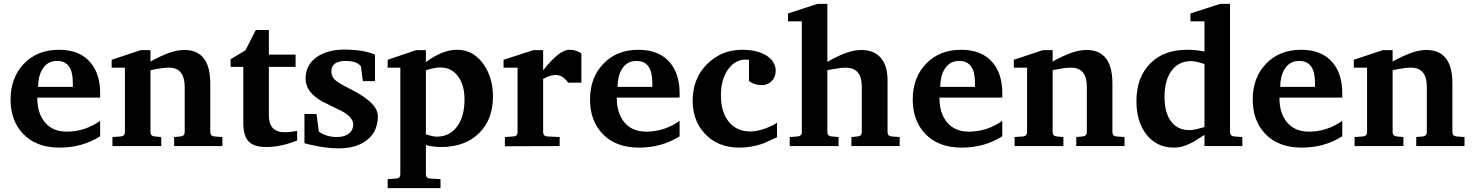

<svg xmlns="http://www.w3.org/2000/svg" viewBox="-20 -760 7667 999"><path d="M501 -51Q409 8 290 8Q167 8 99 -65Q35 -133 35 -242Q35 -356 104.5 -428.5Q174 -501 287 -501Q397 -501 453 -432Q501 -373 501 -276V-252H174Q174 -170 214.5 -122.5Q255 -75 327 -75Q421 -75 501 -131ZM359 -308V-330Q359 -443 277 -443Q226 -443 200 -399Q179 -364 178 -308Z M1137 0H886V-47L919 -50Q941 -52 941 -73V-308Q941 -408 859 -408Q830 -408 794.5 -401Q759 -394 762 -394Q762 -394 763 -395V-73Q763 -52 785 -50L819 -47V0H565V-47L608 -50Q630 -52 630 -73V-408H561V-449L712 -499H763V-439Q768 -444 814 -466Q886 -500 939 -500Q1074 -500 1074 -326V-73Q1074 -52 1096 -50L1137 -47Z M1526 -29Q1441 5 1366 5Q1301 5 1273.5 -24.5Q1246 -54 1246 -118V-412H1180V-452L1257 -498L1311 -604H1379V-476H1518V-412H1379V-159Q1379 -72 1461 -72Q1491 -72 1526 -79Z M1946 -156Q1946 -69 1881 -25Q1827 12 1742 12Q1682 12 1614 -3Q1570 -12 1564 -15V-167H1627L1639 -75Q1679 -47 1732 -47Q1777 -47 1801 -70Q1818 -88 1818 -111Q1818 -149 1762 -180Q1710 -206 1657 -232Q1570 -280 1570 -351Q1570 -421 1626 -461.5Q1682 -502 1771 -502Q1870 -502 1931 -476V-338H1868L1858 -415Q1836 -443 1779 -443Q1704 -443 1704 -388Q1704 -360 1728 -340Q1746 -325 1808 -294Q1946 -224 1946 -156Z M2545 -258Q2545 -137 2471.5 -66Q2398 5 2275 5Q2237 5 2196 -5V146Q2196 168 2218 169L2272 172V219H1997V172L2041 169Q2063 168 2063 146V-408H1997V-449L2145 -499H2196V-437Q2282 -501 2358 -501Q2444 -501 2497 -424Q2545 -355 2545 -258ZM2397 -243Q2397 -314 2366 -359Q2332 -409 2271 -409Q2239 -409 2196 -394V-61Q2233 -49 2252 -49Q2321 -49 2360 -104Q2397 -156 2397 -243Z M3005 -330H2936Q2908 -370 2871 -370Q2852 -370 2827.5 -359.5Q2803 -349 2804 -349Q2804 -350 2806 -352V-73Q2806 -51 2828 -50L2892 -47V0L2607 1V-47L2651 -50Q2673 -51 2673 -73V-408H2600V-449L2755 -499H2806V-394Q2890 -501 2942 -501Q2978 -501 3005 -482Z M3516 -51Q3424 8 3305 8Q3182 8 3114 -65Q3050 -133 3050 -242Q3050 -356 3119.5 -428.5Q3189 -501 3302 -501Q3412 -501 3468 -432Q3516 -373 3516 -276V-252H3189Q3189 -170 3229.5 -122.5Q3270 -75 3342 -75Q3436 -75 3516 -131ZM3374 -308V-330Q3374 -443 3292 -443Q3241 -443 3215 -399Q3194 -364 3193 -308Z M4023 -46Q3955 -15 3950 -13Q3891 8 3827 8Q3714 8 3647 -65Q3584 -132 3584 -236Q3584 -352 3659 -426.5Q3734 -501 3842 -501Q3921 -501 3968.5 -470.5Q4016 -440 4016 -391Q4016 -358 3994.5 -337.5Q3973 -317 3944 -317Q3906 -317 3877 -338V-449Q3869 -450 3858 -450Q3808 -450 3772 -404Q3731 -351 3731 -264Q3731 -177 3772 -126.5Q3813 -76 3883 -76Q3923 -76 3971 -95Q4009 -110 4023 -122Z M4661 0H4410V-47L4442 -50Q4464 -52 4464 -73V-309Q4464 -408 4380 -408Q4357 -408 4314 -400Q4300 -397 4285 -395V-73Q4285 -52 4307 -50L4343 -47V0H4089V-47L4130 -50Q4152 -52 4152 -73V-649H4080V-690L4234 -740H4285V-438Q4391 -500 4461 -500Q4539 -500 4574 -444Q4598 -404 4598 -343V-73Q4598 -52 4619 -50L4661 -47Z M5195 -51Q5103 8 4984 8Q4861 8 4793 -65Q4729 -133 4729 -242Q4729 -356 4798.5 -428.5Q4868 -501 4981 -501Q5091 -501 5147 -432Q5195 -373 5195 -276V-252H4868Q4868 -170 4908.5 -122.5Q4949 -75 5021 -75Q5115 -75 5195 -131ZM5053 -308V-330Q5053 -443 4971 -443Q4920 -443 4894 -399Q4873 -364 4872 -308Z M5831 0H5580V-47L5613 -50Q5635 -52 5635 -73V-308Q5635 -408 5553 -408Q5524 -408 5488.5 -401Q5453 -394 5456 -394Q5456 -394 5457 -395V-73Q5457 -52 5479 -50L5513 -47V0H5259V-47L5302 -50Q5324 -52 5324 -73V-408H5255V-449L5406 -499H5457V-439Q5462 -444 5508 -466Q5580 -500 5633 -500Q5768 -500 5768 -326V-73Q5768 -52 5790 -50L5831 -47Z M6444 0H6247V-58Q6218 -40 6190 -22Q6135 8 6089 8Q5999 8 5946 -59Q5893 -126 5893 -233Q5893 -359 5967 -432Q6038 -501 6155 -501Q6202 -501 6247 -492V-649H6174V-690L6329 -740H6380V-73Q6380 -52 6402 -50L6444 -47ZM6247 -99V-427Q6202 -442 6177 -442Q6110 -442 6073 -388Q6039 -338 6039 -256Q6039 -175 6072.5 -129Q6106 -83 6169 -83Q6190 -83 6225 -93Q6236 -96 6247 -99Z M6964 -51Q6872 8 6753 8Q6630 8 6562 -65Q6498 -133 6498 -242Q6498 -356 6567.5 -428.5Q6637 -501 6750 -501Q6860 -501 6916 -432Q6964 -373 6964 -276V-252H6637Q6637 -170 6677.5 -122.5Q6718 -75 6790 -75Q6884 -75 6964 -131ZM6822 -308V-330Q6822 -443 6740 -443Q6689 -443 6663 -399Q6642 -364 6641 -308Z M7600 0H7349V-47L7382 -50Q7404 -52 7404 -73V-308Q7404 -408 7322 -408Q7293 -408 7257.5 -401Q7222 -394 7225 -394Q7225 -394 7226 -395V-73Q7226 -52 7248 -50L7282 -47V0H7028V-47L7071 -50Q7093 -52 7093 -73V-408H7024V-449L7175 -499H7226V-439Q7231 -444 7277 -466Q7349 -500 7402 -500Q7537 -500 7537 -326V-73Q7537 -52 7559 -50L7600 -47Z"/></svg>

Font: Apparatus SIL
Style: Bold
Weight: 700
Version: Version 1.0